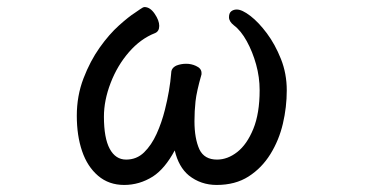

<svg xmlns="http://www.w3.org/2000/svg" viewBox="-20 -507 1040 545"><path d="M532 -163Q532 -114 546 -83Q560 -54 596 -54Q626 -54 653.5 -75.5Q681 -97 699 -141Q717 -185 717 -251Q717 -288 707 -324Q697 -360 680.5 -390Q664 -420 644 -435Q630 -446 630 -458Q630 -470 636.5 -475Q643 -480 652 -480Q667 -480 690.5 -462Q714 -444 737.5 -412.5Q761 -381 777.5 -339.5Q794 -298 794 -250.5Q794 -203 783 -156Q772 -109 747.5 -69.5Q723 -30 685.5 -6Q648 18 595 18Q550 18 516 -9Q487 -33 476 -80Q448 -28 414 -6Q376 18 332.5 18Q289 18 258.5 -8Q228 -34 213 -78Q198 -122 198 -178.5Q198 -235 217 -284.5Q236 -334 263 -372Q290 -410 318 -435Q346 -460 362 -470Q382 -484 386 -486Q389 -487 390 -487Q406 -487 419 -468Q432 -449 432 -433.5Q432 -418 420 -413Q379 -397 346 -359Q313 -321 294 -271.5Q275 -222 275 -176Q275 -115 291.5 -84.5Q308 -54 338 -54Q368 -54 389 -74.5Q410 -95 424.5 -127Q439 -159 448 -195Q462 -250 466 -300Q466 -314 481 -321Q494 -326 508.5 -326Q523 -326 536 -320Q552 -313 552 -300V-296Q538 -247 535 -219.5Q532 -192 532 -163Z"/></svg>

Font: Moon Stars Kai
Style: Bold
Weight: 700
Designer: GuiWonder
Version: Version 1.101